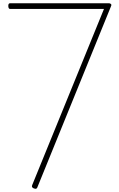

<svg xmlns="http://www.w3.org/2000/svg" viewBox="-20 -1146 732 1180"><path d="M188 12Q179 8 177 3Q175 -2 178 -9L619 -1091H42Q37 -1091 34 -1095.5Q31 -1100 31 -1110Q31 -1119 34 -1122.5Q37 -1126 42 -1126H650Q656 -1126 661.5 -1121.5Q667 -1117 662 -1107L213 -3Q209 10 204 13Q199 16 188 12Z"/></svg>

Font: Playwrite BR Thin
Style: Regular
Weight: 250
Version: Version 1.003